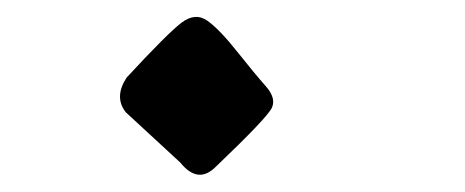

<svg xmlns="http://www.w3.org/2000/svg" viewBox="-20 -184 540 223"><path d="M189.5 4.9 126 -53.7Q112.3 -71.3 127 -93.8Q174.8 -145.5 190.9 -157.7Q207 -169.9 221.2 -159.7Q235.4 -149.4 255.9 -123.5Q276.4 -97.7 288.6 -84Q300.8 -70.3 295.9 -59.1Q291 -47.9 230.5 9.8Q210 30.3 189.5 4.9Z"/></svg>

Font: JasonHandwriting1
Style: Regular
Weight: 400
Version: Version 1.48.20